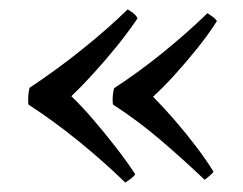

<svg xmlns="http://www.w3.org/2000/svg" viewBox="-20 -450 517 409"><path d="M132 -245Q153 -225 178 -196Q203 -167 227 -136Q251 -105 268 -79Q265 -74 259 -69.5Q253 -65 247 -61Q203 -104 149 -148Q95 -192 41 -227Q40 -230 40 -233Q40 -236 40 -239Q40 -251 43 -263Q99 -300 154 -344Q209 -388 252 -430Q259 -426 264.5 -421.5Q270 -417 273 -411Q255 -384 230.5 -353.5Q206 -323 179.5 -294Q153 -265 132 -245ZM306 -244Q326 -224 350 -196.5Q374 -169 396.5 -139.5Q419 -110 435 -84Q428 -76 416 -67Q373 -108 323.5 -150.5Q274 -193 221 -227Q220 -230 220 -233Q220 -236 220 -239Q220 -250 223 -262Q278 -298 329.5 -340Q381 -382 422 -422Q428 -418 433.5 -414Q439 -410 442 -405Q425 -378 401 -348Q377 -318 352 -290.5Q327 -263 306 -244Z"/></svg>

Font: Tiro Tamil
Style: Regular
Weight: 400
Designer: Tamil: Fernando Mello & Fiona Ross. Latin: John Hudson.
Foundry: Tiro Typeworks Ltd.
Version: Version 1.52